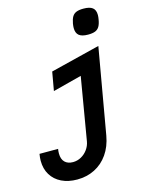

<svg xmlns="http://www.w3.org/2000/svg" viewBox="-141 -882 882 1152"><g transform="rotate(-15 300.0 -306.5)"><path d="M126 4.5Q126 40 144.2 58.2Q162.5 76.5 195 76.5Q222.5 76.5 246.5 63Q270.5 49.5 286.5 27Q302.5 4.5 307 -21.5L373 -411.5L194 -365L214.5 -481L521.5 -557.5L428.5 -25.5Q417 40 384 87.2Q351 134.5 301.8 159.2Q252.5 184 193 184Q138 184 96.2 163.8Q54.5 143.5 31.8 106.2Q9 69 9 18.5Q9 -0.5 13 -23.5H128.5Q126 -11 126 4.5ZM406.5 -699.5Q406.5 -710 409 -726.5Q414 -754 423.2 -769Q432.5 -784 449 -790.5Q465.5 -797 493 -797Q531.5 -797 549.2 -783Q567 -769 567 -738Q567 -725.5 564 -709.5Q559.5 -682.5 550.2 -667.2Q541 -652 524.5 -645.5Q508 -639 480.5 -639Q442 -639 424.2 -653.5Q406.5 -668 406.5 -699.5Z"/></g></svg>

Font: JuliaMono
Style: Bold Italic
Weight: 700
Italic angle: -9°
Monospace: yes
Designer: cormullion
Foundry: corm
Version: Version 0.057; ttfautohint (v1.8.4)